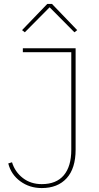

<svg xmlns="http://www.w3.org/2000/svg" viewBox="-20 -943 504 975"><path d="M220 -923H244L372 -790L358 -779L232 -906L106 -779L92 -790ZM96 -698H364V-183Q364 -88 318.5 -38Q273 12 192 12Q130 12 83 -22.5Q36 -57 22 -113L41 -119Q56 -70 96 -39Q136 -8 192 -8Q266 -8 304 -53Q342 -98 342 -183V-678H96Z"/></svg>

Font: IBM Plex Sans Thin
Style: Regular
Weight: 100
Designer: Mike Abbink, Paul van der Laan, Pieter van Rosmalen
Foundry: Bold Monday
Version: Version 3.0